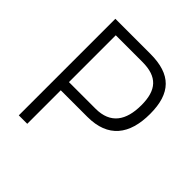

<svg xmlns="http://www.w3.org/2000/svg" viewBox="-186 -839 980 980"><g transform="rotate(45 304.5 -348.5)"><path d="M348 -242C497 -242 564 -330 564 -479C564 -628 497 -697 348 -697H95V0H156V-242ZM156 -301V-639H348C456 -639 501 -588 501 -479C501 -369 456 -301 348 -301Z"/></g></svg>

Font: TitilliumText22L
Style: 250 wt
Weight: 300
Designer: Campivisivi
Foundry: Campivisivi
Version: 1.000